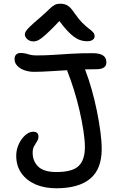

<svg xmlns="http://www.w3.org/2000/svg" viewBox="-20 -997 637 1029"><path d="M282 12Q218 12 170 -9Q122 -30 94.5 -69Q67 -108 67 -163Q67 -186 74.5 -208.5Q82 -231 95 -249.5Q108 -268 124.5 -279.5Q141 -291 158 -291Q172 -291 179 -284.5Q186 -278 186 -264Q186 -251 178.5 -239.5Q171 -228 163 -214Q155 -200 155 -179Q155 -133 185 -104Q215 -75 282 -75Q368 -75 401.5 -107.5Q435 -140 435 -208Q435 -246 427 -297.5Q419 -349 406 -405.5Q393 -462 376 -516Q359 -570 342 -613Q333 -637 337 -656.5Q341 -676 361 -676Q393 -676 410.5 -663Q428 -650 439 -616Q456 -572 471.5 -517Q487 -462 499 -403.5Q511 -345 518 -292Q525 -239 525 -198Q525 -90 463 -39Q401 12 282 12ZM160 -612Q144 -612 126 -616Q108 -620 93 -628.5Q78 -637 68 -650Q58 -663 58 -681Q58 -696 66.5 -704.5Q75 -713 90 -713Q106 -713 117.5 -710Q129 -707 142 -703.5Q155 -700 175 -700Q225 -700 268 -703Q311 -706 361.5 -709Q412 -712 480 -712Q497 -712 513 -708Q529 -704 539.5 -693.5Q550 -683 550 -662Q550 -626 496 -626Q431 -626 369 -622.5Q307 -619 253.5 -615.5Q200 -612 160 -612ZM159 -775Q146 -775 135.5 -780.5Q125 -786 119 -795Q113 -804 113 -813Q113 -820 118 -828.5Q123 -837 140 -854Q157 -871 195 -903Q225 -929 241.5 -945.5Q258 -962 271 -969.5Q284 -977 304 -977Q327 -977 343.5 -966.5Q360 -956 379 -927Q402 -894 421.5 -874.5Q441 -855 456 -844Q471 -833 479 -824Q487 -815 487 -802Q487 -791 476.5 -783.5Q466 -776 447 -776Q423 -776 401 -785.5Q379 -795 351.5 -821.5Q324 -848 286 -901H314Q272 -856 245.5 -830.5Q219 -805 203 -793Q187 -781 177 -778Q167 -775 159 -775Z"/></svg>

Font: Shantell Sans
Style: Regular
Weight: 400
Designer: Stephen Nixon, Anya Danilova, Shantell Martin
Foundry: Arrow Type
Version: Version 1.008;[ac192a2d6]